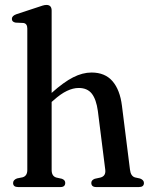

<svg xmlns="http://www.w3.org/2000/svg" viewBox="-20 -757 607 777"><path d="M189 -714V-381Q237.5 -424.5 275.8 -444Q314 -463.5 350.5 -463.5Q405 -463.5 435.2 -428.5Q465.5 -393.5 473.5 -329L506 -70.5Q509 -44 526.5 -39L547 -34.5Q562.5 -28.5 562.5 -16.5Q562.5 0 542 0H369.5Q349.5 0 349.5 -17Q349.5 -28 363.5 -33.5L386.5 -38.5Q409 -44.5 406 -70L376 -308Q369.5 -355 351.5 -378Q333.5 -401 298.5 -401Q276 -401 251 -389.2Q226 -377.5 196 -350.5L189 -344.5V-69Q189 -44 208 -38.5L230.5 -33.5Q244 -28.5 244 -17Q244 0 224.5 0H53.5Q33 0 33 -16.5Q33 -29 49 -35L71.5 -39.5Q90.5 -45 90.5 -69V-641.5Q90.5 -661.5 75 -664L42.5 -665.5Q28 -668.5 28 -680.5Q28 -693 46.5 -699.5L131.5 -727.5Q144.5 -732 152.8 -734.5Q161 -737 168 -737Q189 -737 189 -714Z"/></svg>

Font: Fraunces 72pt S050
Style: Regular
Weight: 400
Version: Version 1.000; ttfautohint (v1.8.3)